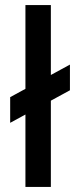

<svg xmlns="http://www.w3.org/2000/svg" viewBox="-20 -735 295 755"><path d="M80 0V-715H180V0ZM20 -252V-353L255 -481V-380Z"/></svg>

Font: Radio Canada Big
Style: Regular
Weight: 400
Designer: Étienne Aubert Bonn
Foundry: Coppers and Brasses
Version: Version 1.001